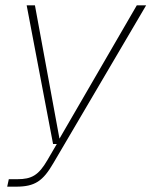

<svg xmlns="http://www.w3.org/2000/svg" viewBox="-20 -550 568 720"><path d="M7 150H40C111 150 141 129 180 62L528 -530H493L203 -30L111 -530H80L179 -10H193L158 50C125 107 99 122 45 122H13Z"/></svg>

Font: Geist Thin
Style: Italic
Weight: 100
Italic angle: -12°
Designer: Basement.studio, Andrés Briganti, Mateo Zaragoza
Foundry: Basement.studio, Vercel, Andrés Briganti, Guido Ferreyra, Mateo Zaragoza
Version: Version 1.500